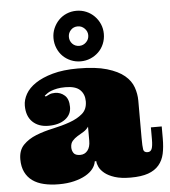

<svg xmlns="http://www.w3.org/2000/svg" viewBox="-58 -908 872 983"><g transform="rotate(-5 377.5 -416.5)"><path d="M280.8 -470.2Q255.9 -470.2 238 -466.6Q220.2 -462.9 207.5 -458Q194.8 -453.1 186.5 -447Q178.2 -440.9 171.9 -436L176.8 -431.2Q186 -436 197 -440.9Q208 -445.8 225.1 -445.8Q253.9 -445.8 274.9 -427Q295.9 -408.2 295.9 -367.2Q295.9 -328.1 263.9 -304.4Q231.9 -280.8 178.2 -280.8Q127 -280.8 96.4 -310.3Q65.9 -339.8 65.9 -394Q65.9 -423.8 82.5 -453.4Q99.1 -482.9 134 -506.3Q168.9 -529.8 222.9 -544.9Q276.9 -560.1 353 -560.1Q443.8 -560.1 501.5 -543Q559.1 -525.9 591.1 -499Q623 -472.2 635 -438Q647 -403.8 647 -369.1V-178.2Q647 -133.8 649.9 -117.9Q652.8 -102.1 671.9 -102.1Q687 -102.1 693.1 -116.5Q699.2 -130.9 699.2 -166V-227.1H754.9V-165Q754.9 -121.1 747.6 -87.2Q740.2 -53.2 719.7 -29.1Q699.2 -4.9 664.1 7.6Q628.9 20 574.2 20Q524.9 20 492.4 9.5Q460 -1 440.9 -16.6Q421.9 -32.2 413.8 -49.1Q405.8 -65.9 405.8 -79.1H397.9Q395 -59.1 381.1 -41Q367.2 -22.9 342.5 -9Q317.9 4.9 283.4 13.4Q249 22 205.1 22Q163.1 22 128.7 13.9Q94.2 5.9 70.1 -11.5Q45.9 -28.8 32.5 -56.4Q19 -84 19 -122.1Q19 -168.9 45.4 -196Q71.8 -223.1 111.8 -239Q151.9 -254.9 199 -264.9Q246.1 -274.9 286.1 -289.1Q326.2 -303.2 352.5 -325.7Q378.9 -348.1 378.9 -389.2Q378.9 -425.8 356 -448Q333 -470.2 280.8 -470.2ZM378.9 -258.8Q368.2 -243.2 352.1 -233.6Q335.9 -224.1 321 -215.1Q306.2 -206.1 295.2 -193.6Q284.2 -181.2 284.2 -160.2Q284.2 -144 293 -131.1Q301.8 -118.2 327.1 -118.2Q350.1 -118.2 364.5 -136Q378.9 -153.8 378.9 -186ZM242.2 -725.1Q242.2 -752 252.2 -775.4Q262.2 -798.8 279.5 -816.9Q296.9 -835 320.6 -845Q344.2 -855 371.1 -855Q397.9 -855 421.6 -845Q445.3 -835 463.1 -816.9Q481 -798.8 491 -775.4Q501 -752 501 -725.1Q501 -698.2 491 -674.1Q481 -649.9 463.1 -632.6Q445.3 -615.2 421.6 -605.2Q397.9 -595.2 371.1 -595.2Q344.2 -595.2 320.6 -605.2Q296.9 -615.2 279.5 -632.6Q262.2 -649.9 252.2 -674.1Q242.2 -698.2 242.2 -725.1ZM321.3 -725.1Q321.3 -704.1 335.2 -689.5Q349.1 -674.8 371.1 -674.8Q391.1 -674.8 406 -689.5Q420.9 -704.1 420.9 -725.1Q420.9 -745.1 406 -760Q391.1 -774.9 371.1 -774.9Q349.1 -774.9 335.2 -760Q321.3 -745.1 321.3 -725.1Z"/></g></svg>

Font: Ultra
Style: Regular
Weight: 400
Designer: Astigmatic (AOETI)
Foundry: Astigmatic (AOETI)
Version: Version 1.001